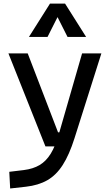

<svg xmlns="http://www.w3.org/2000/svg" viewBox="-20 -815 626 1069"><path d="M36.6 234.4 31.7 141.6 112.8 131.8Q164.1 125.5 200.4 104Q236.8 82.5 262.7 40.3Q288.6 -2 308.1 -70.3L437 -517.6H544.4L395 -45.9Q365.7 46.9 329.3 103.5Q293 160.2 243.4 188.5Q193.8 216.8 124.5 224.6ZM232.9 0 26.9 -517.6H134.3L303.2 -78.1H318.8V0ZM141.1 -609.4 258.3 -794.9H342.3L459.5 -609.4H356L295.4 -729.5H305.2L244.6 -609.4Z"/></svg>

Font: Cascadia Mono
Style: Regular
Weight: 400
Monospace: yes
Designer: Aaron Bell
Foundry: Saja Typeworks
Version: Version 2102.003